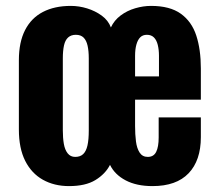

<svg xmlns="http://www.w3.org/2000/svg" viewBox="-20 -619 741 651"><path d="M214 12Q164 12 125.5 -9.5Q87 -31 65.5 -73.5Q44 -116 44 -180V-415Q44 -476 65 -517Q86 -558 125.5 -578.5Q165 -599 220 -599Q248 -599 275.5 -590.5Q303 -582 325 -566Q347 -550 356 -526Q367 -550 389 -566.5Q411 -583 438.5 -591Q466 -599 492 -599Q556 -599 593 -572.5Q630 -546 645.5 -498.5Q661 -451 661 -387V-281H438V-192Q438 -163 441 -139.5Q444 -116 453.5 -101.5Q463 -87 481 -87Q501 -87 509.5 -104Q518 -121 518 -153V-221H661V-154Q661 -75 619.5 -31.5Q578 12 497 12Q443 12 406 -7.5Q369 -27 353 -60Q337 -29 303.5 -8.5Q270 12 214 12ZM235 -87Q252 -87 262 -96.5Q272 -106 276.5 -125.5Q281 -145 281 -176V-421Q281 -446 277 -464Q273 -482 263.5 -491.5Q254 -501 237 -501Q221 -501 211 -492Q201 -483 197 -465Q193 -447 193 -421V-177Q193 -151 196.5 -131Q200 -111 209.5 -99Q219 -87 235 -87ZM438 -360H519V-430Q519 -450 515 -466.5Q511 -483 502 -492Q493 -501 478 -501Q464 -501 455.5 -492.5Q447 -484 442.5 -468Q438 -452 438 -430Z"/></svg>

Font: Oswald SemiBold
Style: Regular
Weight: 600
Designer: Vernon Adams
Foundry: Vernon Adams
Version: Version 4.100; ttfautohint (v1.8.1.43-b0c9)